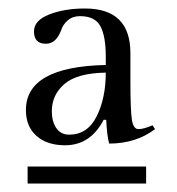

<svg xmlns="http://www.w3.org/2000/svg" viewBox="-20 -729 417 452"><path d="M180 -709Q287 -709 287 -604V-539Q287 -469 290.5 -447Q294 -425 306 -425Q318 -425 339 -434L345 -425Q300 -391 237 -391Q232 -408 230 -447H224Q193 -387 133 -387Q91 -387 66 -409Q41 -431 41 -470Q41 -572 229 -576V-597Q229 -643 216.5 -667Q204 -691 168 -691Q151 -691 139.5 -681Q128 -671 124 -658Q112 -626 88 -626Q60 -626 60 -655Q60 -681 96 -695Q132 -709 180 -709ZM143 -412Q186 -412 207.5 -455Q229 -498 229 -558Q162 -557 132 -531.5Q102 -506 102 -467Q102 -443 112.5 -427.5Q123 -412 143 -412ZM45 -297V-337H324V-297Z"/></svg>

Font: Gilda Display
Style: Regular
Weight: 400
Designer: Eduardo Rodriguez Tunni
Foundry: Eduardo Rodriguez Tunni
Version: Version 1.001